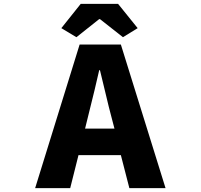

<svg xmlns="http://www.w3.org/2000/svg" viewBox="-20 -975 1040 995"><path d="M494.1 -876 376 -782.2 297.9 -829.1 398.4 -955.1H591.8L693.4 -829.1L617.2 -782.2L498 -876ZM420.9 -308.6H573.2L556.6 -372.1Q545.9 -411.1 526.4 -493.7Q506.8 -576.2 498 -611.3H494.1Q474.6 -523.4 436.5 -372.1ZM650.4 0 606.4 -170.9H386.7L343.8 0H162.1L392.6 -744.1H606.4L837.9 0Z"/></svg>

Font: Gen Shin Gothic Monospace Heavy
Style: Bold
Weight: 800
Designer: [Source Han Sans]
Ryoko NISHIZUKA  (kana & ideographs); Paul D. Hunt (Latin, Greek & Cyrillic); Wenlong ZHANG  (bopomofo
Version: Version 1.002.20150607